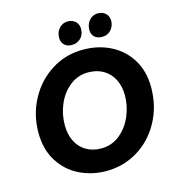

<svg xmlns="http://www.w3.org/2000/svg" viewBox="-129 -1009 1043 1134"><g transform="rotate(-15 392.0 -442.5)"><path d="M51.6 -308.6Q51.6 -417 101.1 -510.2Q150.6 -603.4 237.5 -658.9Q324.4 -714.4 432.4 -714.4Q527 -714.4 602.6 -675.2Q678.2 -636 721.3 -564Q764.4 -492 764.4 -396.8Q764.4 -281.2 713.7 -187.3Q663 -93.4 575.6 -39.7Q488.2 14 382.6 14Q294.8 14 219.6 -22.6Q144.4 -59.2 98 -132.3Q51.6 -205.4 51.6 -308.6ZM602.4 -390Q602.4 -445 581 -487.6Q559.6 -530.2 519.8 -553.6Q480 -577 426.4 -577Q364.2 -577 315.5 -539Q266.8 -501 240.2 -440Q213.6 -379 213.6 -311Q213.6 -254.2 235 -211.5Q256.4 -168.8 296 -145.8Q335.6 -122.8 387.6 -122.8Q451.4 -122.8 500.1 -161.7Q548.8 -200.6 575.6 -262.5Q602.4 -324.4 602.4 -390ZM314.8 -821.2Q316.4 -856.2 337.6 -877.8Q358.8 -899.4 389.2 -899Q419 -898.6 437.1 -880Q455.2 -861.4 453.6 -832.4Q452.4 -797.8 429.7 -777.5Q407 -757.2 375.6 -758Q347 -758.4 330.3 -775.9Q313.6 -793.4 314.8 -821.2ZM499.2 -820.6Q500.8 -855.6 522 -877.5Q543.2 -899.4 573.6 -899Q603.4 -898.6 621.5 -880Q639.6 -861.4 638 -832.4Q636.8 -802.6 615.9 -779.9Q595 -757.2 560.6 -758Q530.8 -758.4 514.4 -775.6Q498 -792.8 499.2 -820.6Z"/></g></svg>

Font: Fixel Italic Variable Display Thin
Style: Italic
Weight: 100
Italic angle: -10°
Designer: AlfaBravo + MacPaw
Foundry: Kyrylo Tkachov, Marchela Mozhyna, Serhii Makarenko, Maria Weinstein, Zakhar Kryvoshyya
Version: Version 1.210;Glyphs 3.2 (3217)